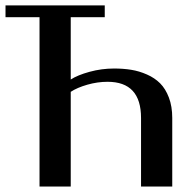

<svg xmlns="http://www.w3.org/2000/svg" viewBox="-24 -680 686 700"><path d="M120.1 0V-617.2H-3.9V-660.2H357.9V-617.2H233.9V-390.1Q258.8 -406.2 302.5 -418.2Q346.2 -430.2 392.1 -430.2Q425.8 -430.2 454.6 -425.5Q483.4 -420.9 511.7 -408.4Q540 -396 559.8 -376.2Q579.6 -356.4 591.8 -324.2Q604 -292 604 -250V0H490.2V-250Q490.2 -381.8 368.2 -381.8Q331.5 -381.8 294.7 -371.3Q257.8 -360.8 233.9 -345.2V0Z"/></svg>

Font: El Messiri SemiBold
Style: Regular
Weight: 600
Designer: Mohamed Gaber
Foundry: Kief Type Foundry
Version: Version 2.007;PS 002.007;hotconv 1.0.88;makeotf.lib2.5.64775